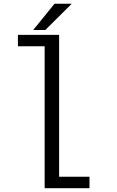

<svg xmlns="http://www.w3.org/2000/svg" viewBox="-20 -982 610 1002"><path d="M153.5 -825.5 264.5 -962.5H354.5L216.5 -825.5ZM288.5 -59.5H447V0H213V-740.5H73.5V-800H288.5Z"/></svg>

Font: League Mono Narrow Light
Style: Regular
Weight: 300
Width: 3
Designer: Tyler Finck
Foundry: The League of Moveable Type / Tyler Finck
Version: Version 2.210